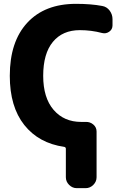

<svg xmlns="http://www.w3.org/2000/svg" viewBox="-20 -760 632 1000"><path d="M315 5Q182 -14 106.5 -109Q31 -204 31 -365Q31 -543 122 -641.5Q213 -740 376 -740Q454 -740 512 -729Q536 -725 551 -705Q566 -685 566 -660V-628Q566 -607 549 -595Q532 -583 512 -588Q456 -603 396 -603Q306 -603 255.5 -542Q205 -481 205 -365Q205 -251 259 -188Q313 -125 403 -125H426Q449 -126 466 -111.5Q483 -97 483 -75V163Q483 186 466 203Q449 220 426 220H380Q357 220 340 203Q323 186 323 163V15Q323 7 315 5Z"/></svg>

Font: Rounded Mplus 1c ExtraBold
Style: Regular
Weight: 800
Version: Version 1.059.20150529